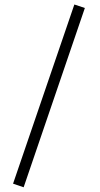

<svg xmlns="http://www.w3.org/2000/svg" viewBox="-20 -708 435 832"><path d="M302.2 -688.5 347.7 -673.3 82.5 103.5 36.6 87.9Z"/></svg>

Font: Vazirmatn UI FD ExtraLight
Style: Regular
Weight: 200
Designer: Saber Rastikerdar
Foundry: Saber Rastikerdar
Version: Version 33.003